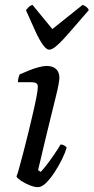

<svg xmlns="http://www.w3.org/2000/svg" viewBox="-20 -772 386 792"><path d="M136 0Q122 0 102 -8Q82 -16 66.5 -26.5Q51 -37 48 -44Q52 -53 59.5 -80.5Q67 -108 77 -146Q87 -184 97 -225Q107 -266 116 -305Q125 -344 130.5 -372.5Q136 -401 136 -414Q136 -425 129 -429Q122 -433 109 -433H54Q54 -443 56.5 -452Q59 -461 61 -465Q77 -472 97.5 -480.5Q118 -489 138.5 -494.5Q159 -500 172 -500Q198 -500 211.5 -487Q225 -474 225 -451Q225 -443 221.5 -423.5Q218 -404 210.5 -374Q203 -344 192.5 -301Q182 -258 168 -200.5Q154 -143 137 -70L148 -63Q158 -73 173 -92.5Q188 -112 204 -135.5Q220 -159 230 -176Q238 -176 245 -172Q252 -168 255 -163Q249 -142 235.5 -114.5Q222 -87 204.5 -60.5Q187 -34 169.5 -17Q152 0 136 0ZM183 -567Q172 -567 157.5 -586.5Q143 -606 126 -643Q109 -680 87 -730Q93 -737 98.5 -743Q104 -749 114 -752L196 -652L321 -752Q331 -748 338 -742Q345 -736 346 -730Q303 -681 271.5 -644Q240 -607 218 -587Q196 -567 183 -567Z"/></svg>

Font: Texturina Medium 12pt
Style: Italic
Weight: 400
Italic angle: -11°
Version: Version 1.002